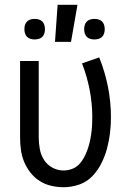

<svg xmlns="http://www.w3.org/2000/svg" viewBox="-20 -775 540 803"><path d="M246 8Q220 8 194 2Q168 -4 146 -18Q124 -32 107.5 -53Q91 -74 81 -98Q71 -122 67.5 -148Q64 -174 64 -200V-520H142V-200Q142 -176 146.5 -151.5Q151 -127 164 -106.5Q177 -86 199 -74Q221 -62 245 -62Q263 -62 280 -68Q297 -74 309.5 -86.5Q322 -99 330.5 -114.5Q339 -130 345 -146.5Q351 -163 355 -180Q359 -197 361.5 -214.5Q364 -232 365 -249.5Q366 -267 366 -285Q366 -342 355 -399Q344 -456 323 -510L395 -535Q419 -475 431.5 -412Q444 -349 444 -284Q444 -251 440 -218Q436 -185 427.5 -153.5Q419 -122 404 -92Q389 -62 366 -38Q343 -14 311 -3Q279 8 246 8ZM375 -610Q366 -610 357.5 -612.5Q349 -615 343 -621Q337 -627 334.5 -635.5Q332 -644 332 -653Q332 -662 334.5 -670.5Q337 -679 343 -685Q349 -691 357.5 -693.5Q366 -696 375 -696Q384 -696 392.5 -693.5Q401 -691 407 -685Q413 -679 415.5 -670.5Q418 -662 418 -653Q418 -644 415.5 -635.5Q413 -627 407 -621Q401 -615 392.5 -612.5Q384 -610 375 -610ZM125 -610Q116 -610 107.5 -612.5Q99 -615 93 -621Q87 -627 84.5 -635.5Q82 -644 82 -653Q82 -662 84.5 -670.5Q87 -679 93 -685Q99 -691 107.5 -693.5Q116 -696 125 -696Q134 -696 142.5 -693.5Q151 -691 157 -685Q163 -679 165.5 -670.5Q168 -662 168 -653Q168 -644 165.5 -635.5Q163 -627 157 -621Q151 -615 142.5 -612.5Q134 -610 125 -610ZM210 -600 221 -755H304L277 -600Z"/></svg>

Font: Iosevka NFM
Style: Regular
Weight: 400
Monospace: yes
Designer: Belleve Invis
Foundry: Belleve Invis
Version: Version 29.0.4; ttfautohint (v1.8.4);Nerd Fonts 3.3.0